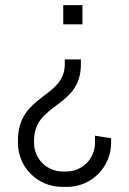

<svg xmlns="http://www.w3.org/2000/svg" viewBox="-20 -520 504 750"><path d="M227 -500V-425H302V-500ZM233 -269C233 -136 50 -152 50 29V38C50 133 127 210 222 210H242C337 210 414 133 414 38V20L351 10V38C351 100 301 150 239 150H225C163 150 113 100 113 38V29C113 -120 296 -97 296 -269V-288H233Z"/></svg>

Font: Abel
Style: Regular
Weight: 400
Designer: Matthew Desmond
Foundry: Matthew Desmond
Version: Version 1.002